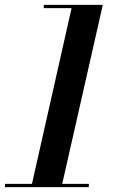

<svg xmlns="http://www.w3.org/2000/svg" viewBox="-48 -770 532 790"><path d="M-27.5 -13.5V0H317.5V-13.5H208L375 -750H132V-736.5H246.5L83.5 -13.5Z"/></svg>

Font: Bodoni* 16pt Medium
Style: Italic
Weight: 500
Italic angle: -13°
Version: Version 2.3